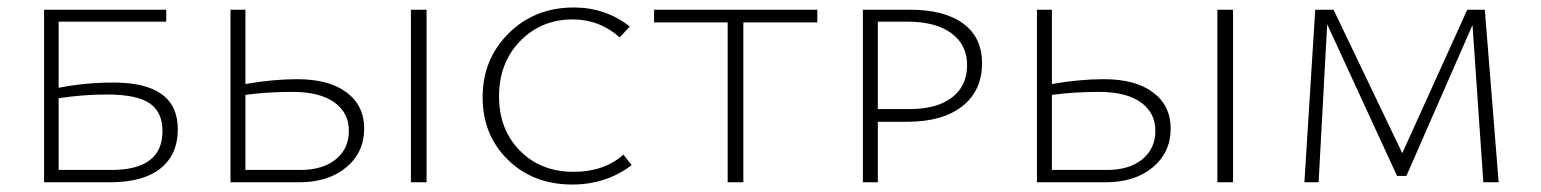

<svg xmlns="http://www.w3.org/2000/svg" viewBox="-20 -488 4125 514"><path d="M284 -267Q456 -267 456 -142Q456 -74 409.5 -37Q363 0 274 0H98V-462H425V-430H137V-253Q208 -267 284 -267ZM278 -33Q415 -33 415 -137Q415 -188 380.5 -211.5Q346 -235 266 -235Q202 -235 137 -225V-33Z M776 -276Q861 -276 908 -240.5Q955 -205 955 -144Q955 -80 907 -40Q859 0 780 0H597V-462H637V-263Q710 -276 776 -276ZM1080 -462H1122V0H1080ZM784 -33Q844 -33 879 -61.5Q914 -90 914 -138Q914 -186 875 -214Q836 -242 763 -242Q696 -242 637 -234V-33Z M1512 6Q1407 6 1339.5 -60.5Q1272 -127 1272 -227Q1272 -330 1342 -399Q1412 -468 1516 -468Q1601 -468 1666 -417L1639 -388Q1585 -436 1513 -436Q1429 -436 1372.5 -378Q1316 -320 1316 -230Q1316 -141 1372 -84.5Q1428 -28 1516 -28Q1597 -28 1649 -74L1671 -46Q1603 6 1512 6Z M2168 -462V-428H1970V0H1928V-428H1731V-462Z M2416 -462Q2508 -462 2558.5 -425Q2609 -388 2609 -319Q2609 -245 2556 -203.5Q2503 -162 2409 -162H2330V0H2290V-462ZM2415 -196Q2488 -196 2528.5 -227Q2569 -258 2569 -314Q2569 -368 2527 -399Q2485 -430 2410 -430H2330V-196Z M2935 -276Q3020 -276 3067 -240.5Q3114 -205 3114 -144Q3114 -80 3066 -40Q3018 0 2939 0H2756V-462H2796V-263Q2869 -276 2935 -276ZM3239 -462H3281V0H3239ZM2943 -33Q3003 -33 3038 -61.5Q3073 -90 3073 -138Q3073 -186 3034 -214Q2995 -242 2922 -242Q2855 -242 2796 -234V-33Z M3992 0H3951L3922 -421L3745 -17H3720L3533 -423L3510 0H3472L3501 -462H3550L3734 -78L3908 -462H3955Z"/></svg>

Font: EauTestSC Light
Style: Regular
Weight: 300
Designer: Christian Thalmann (Catharsis Fonts)
Version: Version 0.001;PS 000.001;hotconv 1.0.88;makeotf.lib2.5.64775